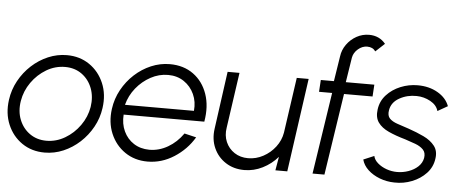

<svg xmlns="http://www.w3.org/2000/svg" viewBox="-59 -885 2472 1022"><g transform="rotate(5 1177.0 -374.5)"><path d="M208 13Q139 13 87.2 -22.5Q35.5 -58 10.2 -117.8Q-15 -177.5 -5 -250Q2.5 -305 28.8 -352.8Q55 -400.5 94.5 -436.8Q134 -473 182.2 -493.5Q230.5 -514 282 -514Q351 -514 402.8 -478.5Q454.5 -443 480 -383Q505.5 -323 495 -250Q487.5 -195.5 461.2 -148Q435 -100.5 395.5 -64.2Q356 -28 308 -7.5Q260 13 208 13ZM212 -50.5Q264.5 -50.5 311.2 -78Q358 -105.5 390.2 -151Q422.5 -196.5 431.5 -250Q440 -304.5 422.8 -350Q405.5 -395.5 367.8 -423Q330 -450.5 278 -450.5Q225 -450.5 178.2 -422.8Q131.5 -395 99.5 -349.5Q67.5 -304 58.5 -250Q49.5 -194.5 67.5 -149.2Q85.5 -104 123.5 -77.2Q161.5 -50.5 212 -50.5Z M758 13Q689 13 637.2 -22.5Q585.5 -58 560.2 -117.8Q535 -177.5 545 -250Q552.5 -305 578.8 -352.8Q605 -400.5 644.5 -436.8Q684 -473 732.2 -493.5Q780.5 -514 832 -514Q906 -514 958 -476.2Q1010 -438.5 1032.8 -373Q1055.5 -307.5 1041 -225H610Q606.5 -175.5 625 -136Q643.5 -96.5 678.8 -73.8Q714 -51 762 -50.5Q814 -50.5 861 -77.8Q908 -105 941.5 -153L1005 -138Q965.5 -71.5 899.2 -29.2Q833 13 758 13ZM612.5 -277.5H981Q986 -326 967.5 -366.5Q949 -407 912.8 -431.5Q876.5 -456 828 -456Q779 -456 734.8 -432Q690.5 -408 658 -367.8Q625.5 -327.5 612.5 -277.5Z M1099 -192.5 1141.5 -500H1205L1162.5 -204Q1155.5 -162 1170.5 -127.2Q1185.5 -92.5 1216.8 -72Q1248 -51.5 1290 -51.5Q1332 -51.5 1370.2 -72Q1408.5 -92.5 1435 -127.2Q1461.5 -162 1468.5 -204L1511 -500H1574.5L1504 0H1440.5L1453 -73Q1419.5 -34 1372.8 -10.5Q1326 13 1275 13Q1218 13 1175.2 -14.8Q1132.5 -42.5 1111.8 -89Q1091 -135.5 1099 -192.5Z M1794 -633.5 1773 -500H1925.5L1921.5 -436.5H1769L1702.5 0H1639L1705.5 -436.5H1635.5L1639.5 -500H1709.5L1730.5 -633.5Q1735 -669 1756 -698.2Q1777 -727.5 1808.2 -744.8Q1839.5 -762 1875 -762Q1930 -762 1963 -721.5L1915 -677Q1900 -698.5 1870.5 -698.5Q1844 -698.5 1821.5 -679.2Q1799 -660 1794 -633.5Z M2077 9.5Q2035.5 9 1998.2 -5.2Q1961 -19.5 1935.2 -43.5Q1909.5 -67.5 1901.5 -98L1958.5 -122Q1963 -101 1982.8 -84Q2002.5 -67 2030 -57.2Q2057.5 -47.5 2086 -47.5Q2117.5 -47.5 2147.2 -58Q2177 -68.5 2197.8 -88Q2218.5 -107.5 2223.5 -134.5Q2228 -163 2212.2 -179.2Q2196.5 -195.5 2169.5 -205.5Q2142.5 -215.5 2114.5 -224.5Q2063 -239 2024.8 -256.5Q1986.5 -274 1967.5 -300.8Q1948.5 -327.5 1954.5 -370.5Q1960.5 -415.5 1990.5 -448.2Q2020.5 -481 2064.5 -499Q2108.5 -517 2156 -517Q2217.5 -517 2263.5 -490.2Q2309.5 -463.5 2325.5 -420L2272 -389.5Q2263.5 -421 2229 -440Q2194.5 -459 2155 -459.5Q2105 -460.5 2063.5 -437.2Q2022 -414 2015 -371.5Q2010 -342.5 2024.2 -327.5Q2038.5 -312.5 2066 -303.2Q2093.5 -294 2128 -282.5Q2172 -267.5 2209.8 -249.5Q2247.5 -231.5 2268.8 -204.2Q2290 -177 2283.5 -135.5Q2277.5 -90.5 2246.5 -57.5Q2215.5 -24.5 2170.5 -6.8Q2125.5 11 2077 9.5Z"/></g></svg>

Font: Urbanist Light
Style: Italic
Weight: 300
Italic angle: -8°
Designer: Corey Hu
Foundry: Corey Hu
Version: Version 1.330; ttfautohint (v1.8.4.7-5d5b)